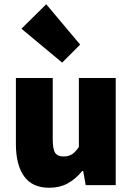

<svg xmlns="http://www.w3.org/2000/svg" viewBox="-20 -864 618 896"><path d="M54.2 -191.9V-500H226.1V-213.9Q226.1 -167.5 237.5 -150.6Q249 -133.8 275.9 -133.8Q299.8 -133.8 315.7 -143.8Q331.5 -153.8 348.1 -178.2V-500H520V0H379.9L368.2 -65.9H363.8Q331.5 -27.3 294.9 -7.6Q258.3 12.2 210 12.2Q130.4 12.2 92.3 -41.5Q54.2 -95.2 54.2 -191.9ZM80.1 -730 195.8 -844.2 354 -655.8 270 -571.8Z"/></svg>

Font: Source Sans Pro Black
Style: Regular
Weight: 900
Designer: Paul D. Hunt
Foundry: Adobe Systems Incorporated
Version: Version 2.020;PS 2.0;hotconv 1.0.86;makeotf.lib2.5.63406